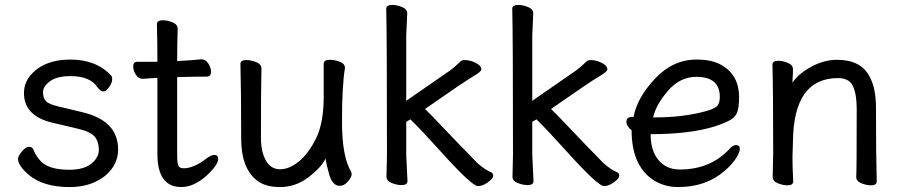

<svg xmlns="http://www.w3.org/2000/svg" viewBox="-20 -733 3651 777"><path d="M261 24Q157 24 98 -24Q53 -62 53 -90Q53 -102 69 -120.5Q85 -139 97 -139Q110 -139 115 -128Q122 -109 137 -90Q168 -46 260 -46Q319 -46 349.5 -70.5Q380 -95 380 -127Q380 -159 363.5 -179.5Q347 -200 295.5 -212Q244 -224 194 -236Q77 -263 77 -356Q77 -397 103 -428Q158 -492 264 -492Q370 -492 430 -427Q434 -423 434 -411Q434 -399 422 -381Q410 -363 399 -363Q387 -363 375 -379Q345 -425 266 -425Q210 -425 182 -404Q154 -383 154 -360Q154 -336 166 -323.5Q178 -311 217 -302L313 -279Q458 -245 458 -128Q458 -86 433.5 -51.5Q409 -17 364.5 3.5Q320 24 261 24Z M714 24Q617 24 617 -110V-418L557 -414Q540 -414 529.5 -431Q519 -448 519 -464Q519 -483 536 -483H617Q617 -556 615 -635Q615 -651 639 -651Q658 -651 678.5 -642.5Q699 -634 699 -617Q697 -552 697 -486Q743 -488 795 -493Q812 -493 823 -476Q834 -459 834 -443Q834 -423 817 -423Q769 -423 697 -421V-108Q697 -70 702.5 -61Q708 -52 724 -52Q764 -52 816 -92Q835 -106 847 -106Q863 -106 863 -90Q863 -66 816 -22Q764 24 714 24Z M1018 -4Q956 -55 956 -171Q956 -368 953 -474Q953 -490 977 -490Q996 -490 1017 -481.5Q1038 -473 1038 -456Q1036 -368 1036 -175Q1036 -119 1056 -83.5Q1076 -48 1113 -48Q1151 -48 1190 -80Q1229 -112 1259.5 -174Q1290 -236 1290 -342V-475Q1290 -491 1315 -491Q1335 -491 1355.5 -483Q1376 -475 1376 -458Q1364 -385 1364 -241Q1364 -99 1401 -38Q1403 -34 1403 -26Q1403 -16 1388 1.5Q1373 19 1355 19Q1325 19 1312 -27.5Q1299 -74 1298 -92Q1280 -55 1228 -15.5Q1176 24 1114 24Q1052 24 1018 -4Z M1768 -115Q1687 -205 1641 -250L1624 -240V-106L1629 0Q1629 16 1605 16Q1586 16 1565 7.5Q1544 -1 1544 -18L1546 -106Q1546 -590 1543 -697Q1543 -713 1567 -713Q1586 -713 1607 -704.5Q1628 -696 1628 -679L1624 -590V-325L1803 -449Q1818 -460 1842 -483Q1847 -490 1862 -490Q1875 -490 1890 -485Q1928 -471 1928 -452Q1928 -443 1893.5 -423Q1859 -403 1700 -292Q1724 -269 1762.5 -228Q1801 -187 1841 -146Q1881 -105 1912 -73Q1941 -47 1967 -36Q1976 -32 1976 -22Q1976 -13 1964 -3Q1938 20 1914 20Q1890 20 1768 -115Z M2278 -115Q2197 -205 2151 -250L2134 -240V-106L2139 0Q2139 16 2115 16Q2096 16 2075 7.5Q2054 -1 2054 -18L2056 -106Q2056 -590 2053 -697Q2053 -713 2077 -713Q2096 -713 2117 -704.5Q2138 -696 2138 -679L2134 -590V-325L2313 -449Q2328 -460 2352 -483Q2357 -490 2372 -490Q2385 -490 2400 -485Q2438 -471 2438 -452Q2438 -443 2403.5 -423Q2369 -403 2210 -292Q2234 -269 2272.5 -228Q2311 -187 2351 -146Q2391 -105 2422 -73Q2451 -47 2477 -36Q2486 -32 2486 -22Q2486 -13 2474 -3Q2448 20 2424 20Q2400 20 2278 -115Z M2635 -258Q2746 -258 2840 -284Q2874 -294 2883.5 -305.5Q2893 -317 2893 -341Q2893 -422 2798 -422Q2732 -422 2683.5 -366Q2635 -310 2623 -258ZM2724 24Q2671 24 2628 -2Q2536 -59 2536 -206Q2515 -222 2515 -241Q2515 -260 2540 -260H2544Q2558 -337 2630.5 -414.5Q2703 -492 2799 -492Q2863 -492 2901 -469Q2971 -428 2971 -340Q2971 -305 2965 -283.5Q2959 -262 2938 -249Q2917 -236 2871 -221Q2770 -190 2613 -190Q2613 -123 2645 -85Q2677 -47 2731 -47Q2854 -47 2931 -129Q2945 -146 2958 -146Q2974 -146 2974 -130Q2974 -117 2959 -93Q2944 -69 2913 -42Q2838 24 2724 24Z M3505 17Q3486 17 3465.5 8.5Q3445 0 3445 -17Q3447 -34 3447 -293Q3447 -351 3432 -384Q3417 -417 3371 -417Q3192 -417 3189 -162L3187 -97Q3187 -59 3190 1Q3190 17 3167 17Q3148 17 3127.5 8.5Q3107 0 3107 -17L3109 -115Q3109 -364 3106 -471Q3106 -487 3130 -487Q3148 -487 3168.5 -478.5Q3189 -470 3189 -453V-439Q3187 -411 3187 -398Q3209 -433 3261.5 -462Q3314 -491 3367 -491Q3463 -491 3498 -425Q3525 -378 3525 -297Q3525 -105 3528 1Q3528 17 3505 17Z"/></svg>

Font: ToneOZ-Pinyin-WenKai-Medium
Style: Medium
Weight: 700
Designer: Fontworks Inc.
Foundry: ToneOZ
Version: Version 0.240331